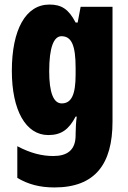

<svg xmlns="http://www.w3.org/2000/svg" viewBox="-20 -583 564 843"><path d="M197 -563C93 -563 32 -453 32 -272C32 -99 93 10 192 10C249 10 282 -14 312 -71H317C314 -51 312 -17 312 5V11C312 78 273 102 214 102C165 102 115 90 56 59V198C103 226 154 240 219 240C398 240 474 137 474 -49V-553H334L321 -484H312C281 -544 249 -563 197 -563ZM250 -424C294 -424 312 -384 312 -285V-256C312 -168 294 -129 251 -129C215 -129 196 -176 196 -270C196 -375 216 -424 250 -424Z"/></svg>

Font: Noto Sans Arabic ExtCond Blk
Style: Regular
Weight: 900
Width: 2
Designer: Monotype Design Team, Nadine Chahine, Nizar Qandah and Khaled Hosny
Foundry: Monotype Imaging Inc.
Version: Version 2.012